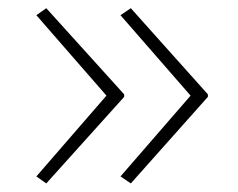

<svg xmlns="http://www.w3.org/2000/svg" viewBox="-20 -485 571 461"><path d="M91.1 -44.6 278.2 -252.5V-258.4L91.1 -465.3L67.3 -448.5L235.6 -255.4L67.3 -61.4ZM294.1 -44.6 479.2 -252.5V-258.4L294.1 -465.3L269.3 -448.5L437.6 -255.4L269.3 -61.4Z"/></svg>

Font: Meinily
Style: Regular
Weight: 500
Designer: Paul Hayes
Foundry: Paul Hayes
Version: Version 1.0; ttfautohint (v1.8.4.7-5d5b)